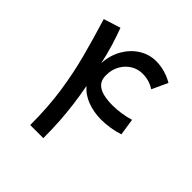

<svg xmlns="http://www.w3.org/2000/svg" viewBox="-173 -791 931 931"><g transform="rotate(45 293.0 -325.5)"><path d="M225.6 -327.2Q253.7 -293.8 297.7 -277.6Q341.6 -261.5 391 -261.5Q420.3 -261.5 450.6 -266.2Q480.9 -270.9 511.1 -280.6L498 -367.1Q471.7 -358.9 441.3 -354.2Q410.8 -349.5 379.9 -349.5Q346.3 -349.5 318 -356.1Q289.7 -362.7 272.6 -380.2Q255.5 -397.8 255.5 -429.9Q255.5 -468.6 271.9 -498.1Q288.4 -527.7 315.7 -544.7Q343.1 -561.7 375.4 -561.7Q399 -561.7 419.4 -555.8Q439.7 -549.9 459 -537.5L496.3 -618.5Q469.5 -634.3 439.7 -642.8Q409.9 -651.2 380 -651.2Q333.5 -651.2 293.4 -626.6Q253.4 -601.9 227.5 -557.9Q201.6 -513.8 197.9 -455.9Q187.7 -505.4 172.5 -555Q157.3 -604.6 142.6 -643L55.5 -615.5Q86.5 -514.8 111.7 -420.1Q136.8 -325.4 151.8 -223.8Q166.7 -122.1 166.7 0H256.5Q256.5 -61.9 253 -115.4Q249.5 -168.9 242.8 -220.3Q236.1 -271.7 225.6 -327.2Z"/></g></svg>

Font: Estedad-VF-FD Black
Style: Regular
Weight: 900
Designer: Amin Abedi
Version: Version 4.000